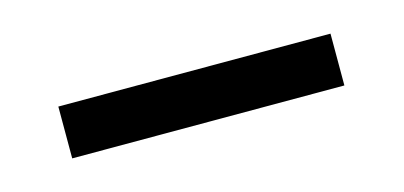

<svg xmlns="http://www.w3.org/2000/svg" viewBox="-25 -713 408 194"><g transform="rotate(-15 178.5 -616.0)"><path d="M320.8 -588.9H36.1V-643.1H320.8Z"/></g></svg>

Font: Rawengulk
Style: Demibold
Weight: 600
Version: Version 0.92